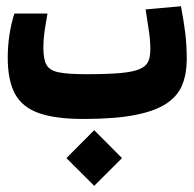

<svg xmlns="http://www.w3.org/2000/svg" viewBox="-20 -378 626 618"><path d="M248.5 4.9Q158.7 4.9 105.2 -13.9Q51.8 -32.7 28.3 -75.9Q4.9 -119.1 4.9 -192.4Q4.9 -230 10.5 -266.6Q16.1 -303.2 26.4 -334.5H132.8Q126.5 -298.8 123 -274.2Q119.6 -249.5 119.6 -223.1Q119.6 -187 129.9 -168.9Q140.1 -150.9 169.9 -145Q199.7 -139.2 258.3 -139.2Q326.2 -139.2 366.9 -142.8Q407.7 -146.5 428.7 -155.3Q449.7 -164.1 456.8 -179.4Q463.9 -194.8 463.9 -218.8Q463.9 -247.6 459.7 -275.4Q455.6 -303.2 448.7 -347.7L562.5 -357.9Q571.8 -309.1 576.4 -271Q581.1 -232.9 581.1 -187Q581.1 -141.6 567.1 -106Q553.2 -70.3 517.1 -45.7Q481 -21 416 -8.1Q351.1 4.9 248.5 4.9ZM283.2 220.2 193.8 130.9 283.2 41 372.6 130.9Z"/></svg>

Font: Cascadia Code
Style: Regular
Weight: 400
Monospace: yes
Designer: Aaron Bell
Foundry: Saja Typeworks
Version: Version 2106.017